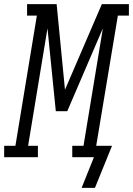

<svg xmlns="http://www.w3.org/2000/svg" viewBox="-65 -755 639 922"><path d="M391 147H327L386 0H282V-55H336L429 -619L258 -221H203L163 -619L70 -55H117V0H-45V-55H9L112 -680H65V-735H207L247 -324L424 -735H554V-680H501L397 -55H473Z"/></svg>

Font: Iosevka Slab Light Oblique
Style: Regular
Weight: 300
Italic angle: -9°
Monospace: yes
Designer: Belleve Invis
Foundry: Belleve Invis
Version: Version 11.1.1; ttfautohint (v1.8.3)